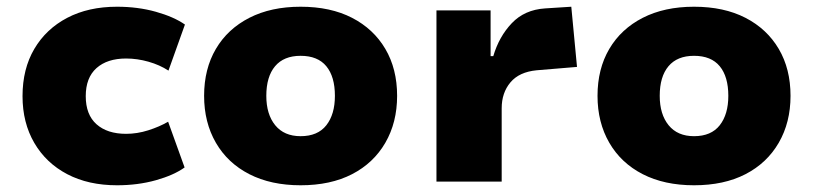

<svg xmlns="http://www.w3.org/2000/svg" viewBox="-20 -540 2418 571"><path d="M328 11Q243 11 180 -22Q117 -55 82 -115Q47 -175 47 -254Q47 -335 82 -394.5Q117 -454 180 -487Q243 -520 328 -520Q390 -520 443.5 -505Q497 -490 530 -467L481 -330Q455 -347 421.5 -356.5Q388 -366 355 -366Q299 -366 267 -337.5Q235 -309 235 -254Q235 -199 267 -170.5Q299 -142 355 -142Q388 -142 421 -152.5Q454 -163 480 -178L529 -42Q497 -19 443.5 -4Q390 11 328 11Z M874 11Q786 11 721.5 -22Q657 -55 622 -115.5Q587 -176 587 -255Q587 -335 622 -394.5Q657 -454 721.5 -487Q786 -520 874 -520Q963 -520 1027 -487Q1091 -454 1126 -394.5Q1161 -335 1161 -255Q1161 -176 1126 -115.5Q1091 -55 1027 -22Q963 11 874 11ZM874 -135Q925 -135 950.5 -167.5Q976 -200 976 -255Q976 -312 950.5 -343Q925 -374 874 -374Q824 -374 798 -343Q772 -312 772 -255Q772 -200 798.5 -167.5Q825 -135 874 -135Z M1278 0V-509H1439V-373H1447Q1464 -431 1502 -471Q1540 -511 1601 -515L1679 -520L1696 -341L1576 -331Q1524 -326 1498 -295Q1472 -264 1472 -218V0Z M2044 11Q1956 11 1891.5 -22Q1827 -55 1792 -115.5Q1757 -176 1757 -255Q1757 -335 1792 -394.5Q1827 -454 1891.5 -487Q1956 -520 2044 -520Q2133 -520 2197 -487Q2261 -454 2296 -394.5Q2331 -335 2331 -255Q2331 -176 2296 -115.5Q2261 -55 2197 -22Q2133 11 2044 11ZM2044 -135Q2095 -135 2120.5 -167.5Q2146 -200 2146 -255Q2146 -312 2120.5 -343Q2095 -374 2044 -374Q1994 -374 1968 -343Q1942 -312 1942 -255Q1942 -200 1968.5 -167.5Q1995 -135 2044 -135Z"/></svg>

Font: Nunito Sans 6pt Black
Style: Regular
Weight: 900
Version: Version 3.101;gftools[0.9.27]